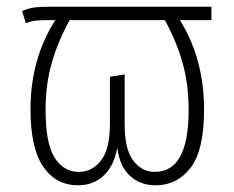

<svg xmlns="http://www.w3.org/2000/svg" viewBox="-20 -542 699 573"><path d="M611 -482H517Q589 -366 589 -215Q589 -93 548.5 -41Q508 11 445 11Q398 11 367.5 -17.5Q337 -46 330 -101Q320 -46 289 -17.5Q258 11 213 11Q147 11 109 -44.5Q71 -100 71 -216Q71 -366 145 -482H128Q101 -482 87.5 -480.5Q74 -479 57 -473L46 -509Q64 -517 81.5 -519.5Q99 -522 133 -522H611ZM472 -482H188Q153 -419 134.5 -354.5Q116 -290 116 -214Q116 -114 143 -71.5Q170 -29 215 -29Q255 -29 281.5 -63Q308 -97 308 -172V-313L352 -320V-171Q352 -97 377.5 -63Q403 -29 442 -29Q543 -29 543 -213Q543 -290 525 -354Q507 -418 472 -482Z"/></svg>

Font: Fira Sans Condensed ExtraLight
Style: Regular
Weight: 275
Width: 3
Designer: Carrois Corporate & Edenspiekermann AG
Foundry: Carrois Corporate GbR & Edenspiekermann AG
Version: Version 4.203